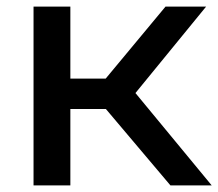

<svg xmlns="http://www.w3.org/2000/svg" viewBox="-20 -564 664 584"><path d="M82 0V-544H194V-325H301.5L483.5 -544H607L392 -281L624 0H498.5L302 -232.5H194V0Z"/></svg>

Font: Encode Sans Exp Md
Style: Regular
Weight: 500
Width: 7
Designer: Multiple Designers
Foundry: Impallari Type
Version: Version 3.002; ttfautohint (v1.8.3) -l 8 -r 50 -G 200 -x 14 